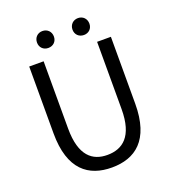

<svg xmlns="http://www.w3.org/2000/svg" viewBox="-162 -1030 1044 1164"><g transform="rotate(-20 360.5 -448.0)"><path d="M360 13C510 13 624 -67 624 -303V-734H535V-300C535 -123 458 -68 360 -68C265 -68 190 -123 190 -300V-734H97V-303C97 -67 211 13 360 13ZM245 -800C277 -800 300 -822 300 -854C300 -886 277 -909 245 -909C214 -909 191 -886 191 -854C191 -822 214 -800 245 -800ZM475 -800C506 -800 529 -822 529 -854C529 -886 506 -909 475 -909C443 -909 420 -886 420 -854C420 -822 443 -800 475 -800Z"/></g></svg>

Font: Source Han Sans TC
Style: Regular
Weight: 400
Designer: Ryoko NISHIZUKA 西塚涼子 (kana, bopomofo & ideographs); Paul D. Hunt (Latin, Greek & Cyrillic); Sandoll Communications 산돌커뮤니
Foundry: Adobe
Version: Version 2.002;hotconv 1.0.116;makeotfexe 2.5.65601